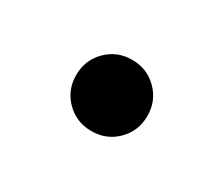

<svg xmlns="http://www.w3.org/2000/svg" viewBox="-41 -196 341 292"><g transform="rotate(30 129.0 -50.5)"><path d="M84.5 -6.3Q66.4 -24.4 66.4 -50.8Q66.4 -77.1 84.5 -95.2Q102.5 -113.3 128.9 -113.3Q155.3 -113.3 173.3 -95.2Q191.4 -77.1 191.4 -50.8Q191.4 -24.4 173.3 -6.3Q155.3 11.7 128.9 11.7Q102.5 11.7 84.5 -6.3Z"/></g></svg>

Font: Theano Modern
Style: Regular
Weight: 400
Designer: Alexey Kryukov
Version: Version 2.00